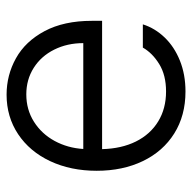

<svg xmlns="http://www.w3.org/2000/svg" viewBox="-20 -561 589 589"><g transform="rotate(90 274.5 -266.5)"><path d="M503.9 -268.6Q503.9 -189 474.4 -126Q444.8 -63 391.6 -27.6Q338.4 7.8 270.5 7.8Q210.4 7.8 158.7 -21Q106.9 -49.8 75.4 -108.9Q43.9 -168 43.9 -253.9V-285.2H437.5Q436 -344.7 414.1 -388.9Q392.1 -433.1 352.5 -457.3Q313 -481.4 260.7 -481.4Q210.4 -481.4 176.5 -460.4Q142.6 -439.5 126 -410.2H54.7Q66.4 -447.3 95 -477.1Q123.5 -506.8 166 -523.9Q208.5 -541 260.7 -541Q334.5 -541 389.4 -506.6Q444.3 -472.2 474.1 -410.4Q503.9 -348.6 503.9 -268.6ZM269.5 -52.7Q316.4 -52.7 353.5 -76.2Q390.6 -99.6 412.4 -139.6Q434.1 -179.7 437 -227.5H112.3Q112.3 -178.2 132.3 -138.2Q152.3 -98.1 188.2 -75.4Q224.1 -52.7 269.5 -52.7Z"/></g></svg>

Font: Pretendard JP Light
Style: Regular
Weight: 300
Designer: Base glyphs from Inter by Rasmus Andersson; Hangeul glyphs from Noto Sans CJK(Source Han Sans) by Jang Soo-young and Kan
Foundry: Kil Hyung-jin
Version: Version 1.309